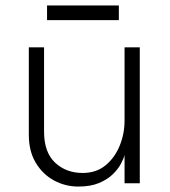

<svg xmlns="http://www.w3.org/2000/svg" viewBox="-20 -674 624 706"><path d="M494 -500V0H438V-104Q435 -91 424.5 -71.5Q414 -52 394.5 -33Q375 -14 344 -1Q313 12 268 12Q220 12 178.5 -10.5Q137 -33 111.5 -75.5Q86 -118 86 -178V-500H142V-190Q142 -114 182.5 -76Q223 -38 284 -38Q334 -38 368 -66Q402 -94 420 -138Q438 -182 438 -230V-500ZM153 -600V-654H417V-600Z"/></svg>

Font: Inclusive Sans Light
Style: Regular
Weight: 300
Designer: Olivia King
Foundry: Olivia King
Version: Version 2.004